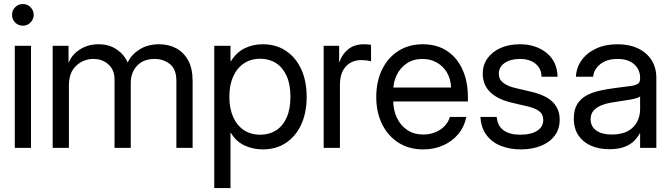

<svg xmlns="http://www.w3.org/2000/svg" viewBox="-20 -747 3391 970"><path d="M54.7 0V-515.6H136.7V0ZM95.7 -617.2Q72.8 -617.2 56.6 -633.3Q40.5 -649.4 41 -671.9Q40.5 -694.8 56.6 -710.7Q72.8 -726.6 95.7 -726.6Q118.2 -726.6 134 -710.7Q149.9 -694.8 150.4 -671.9Q149.9 -649.4 134 -633.3Q118.2 -617.2 95.7 -617.2Z M246.1 0V-515.6H326.2V-432.6H328.1Q343.8 -471.7 384.3 -497.6Q424.8 -523.4 477.5 -523.4Q530.8 -523.4 569.1 -497.6Q607.4 -471.7 624 -432.6H626Q643.1 -470.7 684.8 -497.1Q726.6 -523.4 784.2 -523.4Q831.5 -523.4 869.6 -503.4Q907.7 -483.4 930.4 -442.4Q953.1 -401.4 953.1 -337.9V0H871.1V-337.9Q871.1 -397.9 838.1 -423.6Q805.2 -449.2 760.7 -449.2Q704.1 -449.2 672.4 -414.8Q640.6 -380.4 640.6 -328.1V0H558.6V-346.7Q558.6 -393.1 528.3 -421.1Q498 -449.2 451.2 -449.2Q402.3 -449.2 365.2 -415.3Q328.1 -381.3 328.1 -314.5V0Z M1062.5 203.1V-515.6H1144.5V-437.5H1146.5Q1174.3 -482.4 1215.8 -502.9Q1257.3 -523.4 1307.6 -523.4Q1375 -523.4 1424.8 -490Q1474.6 -456.5 1502 -397Q1529.3 -337.4 1529.3 -257.8Q1529.3 -178.2 1502 -118.4Q1474.6 -58.6 1424.8 -25.4Q1375 7.8 1307.6 7.8Q1257.3 7.8 1214.4 -12.7Q1171.4 -33.2 1146.5 -76.2H1144.5V203.1ZM1138.7 -257.8Q1138.7 -199.7 1157.7 -156.5Q1176.8 -113.3 1211.9 -89.8Q1247.1 -66.4 1294.9 -66.4Q1339.8 -66.4 1374 -87.9Q1408.2 -109.4 1427.7 -152.1Q1447.3 -194.8 1447.3 -257.8Q1447.3 -321.3 1427.7 -364Q1408.2 -406.7 1374 -428.5Q1339.8 -450.2 1294.9 -450.2Q1247.1 -450.2 1211.9 -426.5Q1176.8 -402.8 1157.7 -359.6Q1138.7 -316.4 1138.7 -257.8Z M1615.2 0V-515.6H1693.4V-434.6H1695.3Q1709.5 -474.6 1740.2 -499Q1771 -523.4 1819.3 -523.4Q1830.6 -523.4 1840.1 -522.5Q1849.6 -521.5 1854.5 -520.5V-437.5Q1849.6 -439 1835.7 -441.2Q1821.8 -443.4 1803.7 -443.4Q1775.4 -443.4 1751 -430.2Q1726.6 -417 1711.9 -389.2Q1697.3 -361.3 1697.3 -317.4V0Z M2118.2 7.8Q2046.4 7.8 1993.2 -26.1Q1939.9 -60.1 1910.4 -119.6Q1880.9 -179.2 1880.9 -256.8Q1880.9 -335 1909.9 -395Q1939 -455.1 1991.9 -489.3Q2044.9 -523.4 2116.2 -523.4Q2188 -523.4 2239 -489.3Q2290 -455.1 2316.9 -395Q2343.8 -335 2343.8 -256.8V-234.4H1925.8V-304.7H2258.8Q2257.3 -347.7 2238.3 -380.1Q2219.2 -412.6 2187 -430.9Q2154.8 -449.2 2114.3 -449.2Q2067.9 -449.2 2034.7 -426.5Q2001.5 -403.8 1984.1 -367.7Q1966.8 -331.5 1966.8 -291V-237.3Q1966.8 -190.9 1984.9 -152.3Q2002.9 -113.8 2036.9 -90.6Q2070.8 -67.4 2118.2 -67.4Q2150.4 -67.4 2178 -78.4Q2205.6 -89.4 2225.3 -109.4Q2245.1 -129.4 2252.9 -156.2H2335.9Q2326.2 -106.9 2295.7 -70.1Q2265.1 -33.2 2219.2 -12.7Q2173.3 7.8 2118.2 7.8Z M2796.9 -359.4H2715.8Q2715.3 -400.4 2685.8 -424.8Q2656.2 -449.2 2606.4 -449.2Q2559.1 -449.2 2529.5 -428.7Q2500 -408.2 2500 -375Q2500 -345.7 2522.5 -328.6Q2544.9 -311.5 2582 -302.7L2665 -283.2Q2739.3 -265.6 2773.4 -230.5Q2807.6 -195.3 2807.6 -142.6Q2807.6 -94.7 2782 -61Q2756.3 -27.3 2711.9 -9.8Q2667.5 7.8 2611.3 7.8Q2556.2 7.8 2511.2 -9.8Q2466.3 -27.3 2438.5 -63.7Q2410.6 -100.1 2407.2 -156.2H2489.3Q2493.7 -110.4 2524.4 -88.4Q2555.2 -66.4 2609.4 -66.4Q2663.1 -66.4 2693.8 -86.4Q2724.6 -106.4 2724.6 -140.6Q2724.6 -169.9 2703.4 -185.5Q2682.1 -201.2 2647.5 -209L2564.5 -228.5Q2492.7 -245.6 2455.8 -282.2Q2418.9 -318.8 2418.9 -375Q2418.9 -418.9 2442.9 -452.4Q2466.8 -485.8 2509 -504.6Q2551.3 -523.4 2606.4 -523.4Q2687 -523.4 2741 -480Q2794.9 -436.5 2796.9 -359.4Z M3058.6 6.8Q3007.3 6.8 2966.8 -10.5Q2926.3 -27.8 2902.6 -62.5Q2878.9 -97.2 2878.9 -148.4Q2878.9 -192.9 2896.2 -220.7Q2913.6 -248.5 2942.6 -264.4Q2971.7 -280.3 3008.5 -288.6Q3045.4 -296.9 3084 -301.8Q3133.3 -308.6 3161.6 -312Q3189.9 -315.4 3201.9 -323.2Q3213.9 -331.1 3213.9 -350.6V-353.5Q3213.9 -395.5 3183.8 -422.4Q3153.8 -449.2 3099.6 -449.2Q3045.9 -449.2 3012.9 -423.1Q2980 -397 2976.6 -359.4H2889.6Q2892.1 -406.7 2918.9 -443.6Q2945.8 -480.5 2992.2 -502Q3038.6 -523.4 3099.6 -523.4Q3159.7 -523.4 3203.9 -502.2Q3248 -481 3272 -442.9Q3295.9 -404.8 3295.9 -353.5V0H3213.9V-73.2H3211.9Q3202.6 -54.7 3184.6 -36.1Q3166.5 -17.6 3136 -5.4Q3105.5 6.8 3058.6 6.8ZM3070.3 -67.4Q3121.1 -67.4 3152.8 -85.2Q3184.6 -103 3199.2 -132.3Q3213.9 -161.6 3213.9 -195.3V-259.8Q3204.6 -251 3164.6 -243.9Q3124.5 -236.8 3080.1 -230.5Q3050.3 -226.6 3023.7 -217Q2997.1 -207.5 2980.5 -190.2Q2963.9 -172.9 2963.9 -143.6Q2964.4 -107.4 2992.7 -87.4Q3021 -67.4 3070.3 -67.4Z"/></svg>

Font: Inter Display V
Style: Regular
Weight: 400
Designer: Rasmus Andersson
Foundry: rsms
Version: Version 3.015;git-src